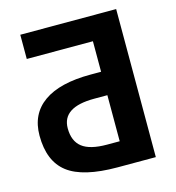

<svg xmlns="http://www.w3.org/2000/svg" viewBox="-109 -825 843 920"><g transform="rotate(-15 312.5 -365.0)"><path d="M403.3 -344.7H337.9Q178.7 -344.7 178.7 -240.2Q178.7 -176.8 217.3 -146.5Q255.9 -116.2 340.8 -116.2H403.3ZM403.3 -460.9V-612.3H75.2V-732.4H550.8V2H361.3Q190.4 2 114.7 -56.2Q39.1 -114.3 39.1 -241.2Q39.1 -348.6 118.7 -404.8Q198.2 -460.9 350.6 -460.9Z"/></g></svg>

Font: Gen Shin Gothic Bold
Style: Bold
Weight: 700
Designer: [Source Han Sans]
Ryoko NISHIZUKA  (kana & ideographs); Paul D. Hunt (Latin, Greek & Cyrillic); Wenlong ZHANG  (bopomofo
Version: Version 1.002.20150607